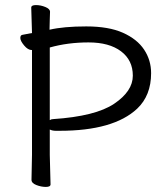

<svg xmlns="http://www.w3.org/2000/svg" viewBox="-20 -725 658 756"><path d="M179 1Q179 11 160.5 11Q142 11 123 3.5Q104 -4 104 -17L106 -116V-528H105Q90 -528 75 -546Q60 -564 60 -575.5Q60 -587 69 -588L106 -595Q103 -682 103 -695Q103 -705 121.5 -705Q140 -705 158.5 -697.5Q177 -690 177 -678.5Q177 -667 176 -649Q175 -631 175 -608Q231 -621 319.5 -621Q408 -621 464 -596Q520 -571 547.5 -529.5Q575 -488 575 -437Q575 -349 520 -297Q427 -210 215 -210H200Q186 -210 176 -215V-115ZM176 -252Q182 -256 189 -256Q356 -267 429.5 -316.5Q503 -366 503 -427Q503 -488 456.5 -523Q410 -558 328.5 -558Q247 -558 176 -538Z"/></svg>

Font: LXGW WenKai TC
Style: Regular
Weight: 400
Designer: LXGW / Fontworks Inc.
Foundry: LXGW / Fontworks Inc.
Version: Version 1.330